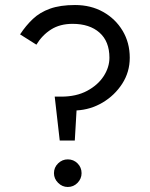

<svg xmlns="http://www.w3.org/2000/svg" viewBox="-20 -730 597 765"><path d="M195 -40Q195 -18 211.5 -1.5Q228 15 250 15Q273 15 289 -1.5Q305 -18 305 -40Q305 -63 289 -79Q273 -95 250 -95Q228 -95 211.5 -79Q195 -63 195 -40ZM416 -500Q416 -462 393 -426.5Q370 -391 327 -368Q284 -345 224 -345H198L218 -170H278L285 -290Q341 -293 389 -321.5Q437 -350 467 -396.5Q497 -443 497 -500Q497 -560 468.5 -607.5Q440 -655 391 -682.5Q342 -710 279 -710Q220 -710 179.5 -695.5Q139 -681 111 -654.5Q83 -628 60 -593L125 -552Q148 -590 183.5 -612.5Q219 -635 269 -635Q337 -635 376.5 -600Q416 -565 416 -500Z"/></svg>

Font: Jost-400-Book
Style: Regular
Weight: 400
Version: Version 3.200; ttfautohint (v0.97) -l 8 -r 50 -G 200 -x 14 -